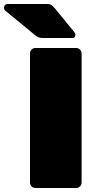

<svg xmlns="http://www.w3.org/2000/svg" viewBox="-95 -940 483 960"><path d="M55 -27V-673Q55 -684 63 -692Q71 -700 82 -700H286Q297 -700 305 -692Q313 -684 313 -673V-27Q313 -16 305 -8Q297 0 286 0H82Q71 0 63 -8Q55 -16 55 -27ZM282 -766Q282 -750 266 -750H119Q105 -750 96.5 -754Q88 -758 77 -767L-70 -888Q-75 -893 -75 -900Q-75 -909 -70 -914.5Q-65 -920 -56 -920H140Q152 -920 159 -916.5Q166 -913 177 -901L277 -779Q282 -774 282 -766Z"/></svg>

Font: Rubik
Style: Regular
Weight: 900
Designer: Hubert & Fischer
Foundry: Hubert & Fischer
Version: Version 1.100